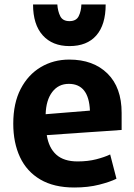

<svg xmlns="http://www.w3.org/2000/svg" viewBox="-20 -815 596 854"><path d="M289 -610Q367 -610 408.5 -657.5Q450 -705 450 -795H342Q341 -765 330 -743Q319 -721 289 -721Q259 -721 248 -743Q237 -765 235 -795H127Q127 -706 170 -658Q213 -610 289 -610ZM521 -237V-313Q521 -426 458 -488Q395 -550 288 -550Q218 -550 161.5 -516.5Q105 -483 72 -419.5Q39 -356 39 -265Q39 -180 69 -116Q99 -52 159.5 -16.5Q220 19 310 19Q372 19 421 6.5Q470 -6 498 -20L470 -128Q445 -116 408 -106.5Q371 -97 325 -97Q264 -97 230.5 -127Q197 -157 188 -214ZM380 -323 183 -307Q185 -370 212.5 -406Q240 -442 286 -442Q375 -442 380 -323Z"/></svg>

Font: Repo Bold
Style: Bold
Weight: 700
Designer: Stefan Peev
Foundry: Context Ltd
Version: Version 1.502